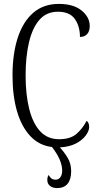

<svg xmlns="http://www.w3.org/2000/svg" viewBox="-20 -744 506 982"><path d="M272 218Q250 218 236 207Q222 196 222 177Q222 162 228 151Q234 160 241.5 167.5Q249 175 265 175Q280 175 289 162Q298 149 298 129Q298 75 246 8Q180 0 135 -48Q90 -96 67 -175Q44 -254 44 -358Q44 -469 71 -551.5Q98 -634 150.5 -679Q203 -724 281 -724Q356 -724 397.5 -690Q439 -656 439 -611Q439 -584 425.5 -569.5Q412 -555 389 -555Q389 -609 363 -646.5Q337 -684 276 -684Q218 -684 182 -643Q146 -602 128.5 -528.5Q111 -455 111 -358Q111 -260 129.5 -186.5Q148 -113 185.5 -72.5Q223 -32 282 -32Q340 -32 371.5 -59.5Q403 -87 423 -126Q436 -117 436 -94Q436 -75 419 -51.5Q402 -28 369 -10.5Q336 7 286 10Q308 33 326 63Q344 93 344 132Q344 173 326 195.5Q308 218 272 218Z"/></svg>

Font: Noto Serif ExtraCondensed Light
Style: Regular
Weight: 300
Width: 2
Designer: Monotype Design Team
Foundry: Monotype Imaging Inc.
Version: Version 2.014; ttfautohint (v1.8.4.7-5d5b)